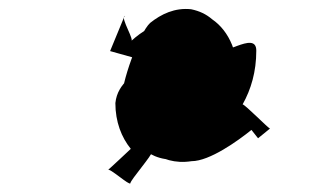

<svg xmlns="http://www.w3.org/2000/svg" viewBox="-20 -529 706 436"><path d="M562 -414C562 -463 478 -392 463 -418L495 -446L477 -467L447 -443C426 -464 402 -479 368 -478C333 -477 303 -459 277 -435C288 -435 253 -488 263 -493L230 -413L312 -390C288 -358 247 -343 242 -295C242 -252 256 -217 277 -191C277 -191 225 -142 225 -143C228 -149 275 -106 276 -113C277 -121 326 -177 325 -184C347 -168 377 -157 415 -163C456 -163 520 -209 551 -234L566 -215L593 -237C588 -239 537 -291 531 -292C550 -326 562 -366 562 -414ZM256 -298C258 -257 274 -222 295 -200C315 -179 344 -164 381 -167C419 -170 449 -192 472 -220C495 -250 513 -290 518 -338C525 -406 500 -459 462 -485C448 -497 433 -504 414 -508C377 -512 346 -497 321 -477C296 -454 254 -339 256 -298Z"/></svg>

Font: Ugly Stick
Style: It
Weight: 400
Designer: Stig
Foundry: Cannot Into Space Fonts
Version: Version 0.99